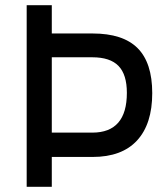

<svg xmlns="http://www.w3.org/2000/svg" viewBox="-20 -714 638 734"><path d="M82 -694H178V-586H334Q450 -586 506 -530Q562 -474 562 -358Q562 -240 504 -177Q446 -114 334 -114H178V0H82ZM333 -207Q465 -207 465 -359Q465 -429 433 -462Q401 -495 333 -495H178V-207Z"/></svg>

Font: Cairo SemiBold
Style: Regular
Weight: 600
Designer: Mohamed Gaber, the designers of Titillium
Foundry: Kief Type Foundry
Version: Version 2.009; ttfautohint (v1.5.33-1714) -l 8 -r 50 -G 200 